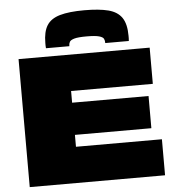

<svg xmlns="http://www.w3.org/2000/svg" viewBox="-61 -990 955 1046"><g transform="rotate(-5 416.5 -467.0)"><path d="M59 0V-700H776V-502H329V-438H747V-262H329V-197H799V0ZM439 -934Q520 -934 570 -921Q620 -908 643.5 -873.5Q667 -839 667 -775Q667 -768 667 -760.5Q667 -753 666 -746H537Q537 -749 537 -751Q537 -760 532.5 -769.5Q528 -779 507 -785Q486 -791 439 -791Q392 -791 371.5 -785Q351 -779 346 -769.5Q341 -760 341 -751V-746H213Q212 -753 212 -760.5Q212 -768 212 -775Q212 -836 233.5 -870.5Q255 -905 305 -919.5Q355 -934 439 -934Z"/></g></svg>

Font: Georama Extended Black
Style: Regular
Weight: 900
Width: 7
Designer: Jean-Baptiste Levee
Foundry: Production Type
Version: Version 1.000